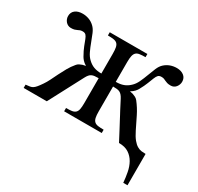

<svg xmlns="http://www.w3.org/2000/svg" viewBox="-135 -621 971 941"><g transform="rotate(30 350.5 -150.5)"><path d="M666 158.7Q663.6 130.4 658.2 101.8Q652.8 73.2 640.1 50.8Q627.4 28.3 606 14.2Q584.5 0 550.3 0Q530.8 -37.6 518.3 -60.8Q505.9 -84 498 -98.9Q490.2 -113.8 485.4 -122.8Q480.5 -131.8 475.8 -140.6Q471.2 -149.4 465.3 -160.9Q459.5 -172.4 449.2 -191.9Q443.4 -203.1 437.5 -209.7Q431.6 -216.3 424.8 -219.7Q418 -223.1 408.9 -224.1Q399.9 -225.1 386.7 -225.1V-84.5Q386.7 -62 389.6 -49.1Q392.6 -36.1 399.9 -29.3Q407.2 -22.5 419.9 -20.5Q432.6 -18.6 452.6 -18.6V0H239.7V-18.6Q259.8 -18.6 272.5 -20.5Q285.2 -22.5 292.5 -29.3Q299.8 -36.1 302.5 -49.1Q305.2 -62 305.2 -84.5V-225.1Q292 -225.1 283 -224.1Q273.9 -223.1 266.8 -219.7Q259.8 -216.3 254.2 -209.7Q248.5 -203.1 242.7 -191.9L141.6 0H10.7V-18.6Q25.4 -20 34.4 -21.5Q43.5 -22.9 50.5 -27.6Q57.6 -32.2 65.2 -41.3Q72.8 -50.3 84.5 -67.4Q94.7 -82 104.2 -101.3Q113.8 -120.6 124 -141.6Q134.3 -162.6 146.5 -184.1Q158.7 -205.6 174.3 -224.1Q179.7 -231.4 188 -235.6Q196.3 -239.7 203.6 -242.2Q212.4 -244.6 221.2 -246.1Q207 -254.9 199.7 -263.2Q192.4 -271.5 188.5 -278.3Q172.9 -305.7 165.3 -325.7Q157.7 -345.7 152.6 -358.9Q147.5 -372.1 141.4 -378.4Q135.3 -384.8 123 -384.8Q114.3 -384.8 108.4 -382.6Q102.5 -380.4 96.9 -377.4Q91.3 -374.5 83.7 -372.3Q76.2 -370.1 63.5 -370.1Q54.7 -370.1 47.1 -373.8Q39.6 -377.4 34.2 -383.8Q28.8 -390.1 25.9 -397.9Q22.9 -405.8 22.9 -414.1Q22.9 -436 38.6 -448Q54.2 -460 80.1 -460Q98.6 -460 116 -453.6Q133.3 -447.3 147 -434.1Q159.7 -422.4 168.5 -401.9Q177.2 -381.3 185.5 -358.6Q193.8 -335.9 203.9 -314.5Q213.9 -293 229 -279.3Q244.6 -264.6 262.5 -258.1Q280.3 -251.5 305.2 -251.5V-362.8Q305.2 -385.3 302.5 -398.4Q299.8 -411.6 292.5 -418.5Q285.2 -425.3 272.5 -427.2Q259.8 -429.2 239.7 -429.2V-447.3H452.6V-429.2Q432.6 -429.2 419.9 -427.2Q407.2 -425.3 399.9 -418.5Q392.6 -411.6 389.6 -398.4Q386.7 -385.3 386.7 -362.8V-251.5Q411.6 -251.5 429.4 -258.1Q447.3 -264.6 462.9 -279.3Q478 -293 488 -314.5Q498 -335.9 506.3 -358.6Q514.6 -381.3 523.2 -401.9Q531.7 -422.4 544.4 -434.1Q558.6 -447.3 575.9 -453.6Q593.3 -460 612.3 -460Q637.2 -460 652.8 -448Q668.5 -436 668.5 -414.1Q668.5 -405.8 665.5 -397.9Q662.6 -390.1 657.5 -383.8Q652.3 -377.4 645 -373.8Q637.7 -370.1 628.4 -370.1Q615.7 -370.1 608.4 -372.3Q601.1 -374.5 595.2 -377.4Q589.4 -380.4 583.7 -382.6Q578.1 -384.8 568.8 -384.8Q556.6 -384.8 550.5 -378.4Q544.4 -372.1 539.1 -358.9Q533.7 -345.7 526.1 -325.7Q518.6 -305.7 503.4 -278.3Q499.5 -271.5 492.2 -263.2Q484.9 -254.9 470.2 -246.1Q479.5 -244.6 488.3 -242.2Q495.6 -239.7 503.9 -235.6Q512.2 -231.4 518.1 -224.1Q541.5 -194.3 557.9 -161.1Q574.2 -127.9 590.8 -94.2Q604.5 -66.4 617.2 -51Q629.9 -35.6 642.1 -28.6Q654.3 -21.5 666.3 -20Q678.2 -18.6 689.9 -18.6V158.7Z"/></g></svg>

Font: Doulos SIL
Style: Regular
Weight: 400
Designer: Walt Agee, Victor Gaultney, Peter Martin, Debbi Hosken
Foundry: SIL International
Version: Version 4.110; 2011; Maintenance release